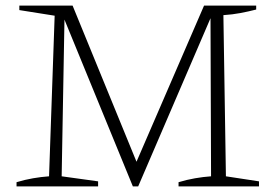

<svg xmlns="http://www.w3.org/2000/svg" viewBox="-20 -665 984 685"><path d="M786 -36 904 -18V0H617V-15Q647 -24 676 -29Q705 -34 733 -36L731 -600L473 0H454L210 -595L200 -36L330 -18V0H39V-15Q69 -24 98 -29Q127 -34 155 -36L175 -609L49 -629V-645H239L467 -88L708 -645H894V-631Q867 -624 838 -618.5Q809 -613 777 -611Z"/></svg>

Font: Piazzolla ExtraLight
Style: Regular
Weight: 200
Designer: Juan Pablo del Peral
Foundry: Huerta Tipografica
Version: Version 1.330